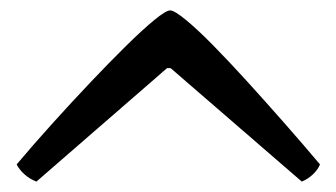

<svg xmlns="http://www.w3.org/2000/svg" viewBox="-20 -727 646 369"><path d="M50 -378Q37 -383 27 -392Q17 -401 12 -411Q44 -449 81 -490Q118 -531 154.5 -569.5Q191 -608 222.5 -639Q254 -670 276.5 -688.5Q299 -707 307 -707Q315 -707 337 -689Q359 -671 389.5 -640Q420 -609 455 -570.5Q490 -532 526.5 -490.5Q563 -449 595 -411Q591 -401 581.5 -392Q572 -383 560 -378L308 -596H301Z"/></svg>

Font: Texturina 12pt Medium
Style: Regular
Weight: 500
Designer: Guillermo Torres Carreño
Foundry: Omnibus-Type
Version: Version 1.002